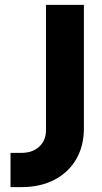

<svg xmlns="http://www.w3.org/2000/svg" viewBox="-20 -765 416 785"><path d="M23 -140H68Q113 -140 140.5 -165.5Q168 -191 168 -233V-745H323V-240Q323 -168 291.5 -114Q260 -60 202.5 -30Q145 0 68 0H23Z"/></svg>

Font: BLUETTI 2.0
Style: Bold
Weight: 700
Designer: Stijn de Vries
Foundry: tokotype
Version: Version 2.005;October 31, 2023;FontCreator 14.0.0.2814 64-bi